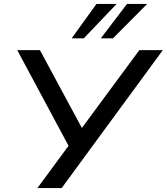

<svg xmlns="http://www.w3.org/2000/svg" viewBox="-20 -961 852 981"><path d="M171 0 342 -232 341 -196 68 -705H184L400 -304H396L692 -705H812L295 0ZM346 -765 473 -941H576L408 -765ZM495 -765 629 -941H732L557 -765Z"/></svg>

Font: Nunito Sans 7pt SemiExpanded Medium
Style: Italic
Weight: 500
Width: 6
Italic angle: -9°
Designer: Vernon Adams
Foundry: Vernon Adams
Version: Version 3.101;gftools[0.9.27]